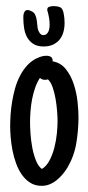

<svg xmlns="http://www.w3.org/2000/svg" viewBox="-20 -583 288 627"><path d="M236.3 -200.2Q236.3 -157.7 229.2 -115.5Q222.2 -73.2 200.2 -35.6Q193.4 -24.4 184.6 -13.9Q175.8 -3.4 165.3 5.1Q154.8 13.7 142.3 18.8Q129.9 23.9 116.2 23.9Q94.7 23.9 78.9 13.9Q63 3.9 51.5 -12.5Q40 -28.8 32.5 -49.6Q24.9 -70.3 20.8 -92Q16.6 -113.8 14.9 -134.3Q13.2 -154.8 13.2 -170.4Q13.2 -188 14.6 -209Q16.1 -230 19.8 -252Q23.4 -273.9 29.5 -295.4Q35.6 -316.9 45.4 -335.7Q55.2 -354.5 68.8 -369.4Q82.5 -384.3 100.6 -393.1V-392.6Q116.2 -400.9 131.8 -400.9Q141.6 -400.9 147 -396.7Q152.3 -392.6 151.9 -382.8Q178.7 -377.9 195.3 -356.9Q211.9 -335.9 220.9 -308.1Q230 -280.3 233.2 -251Q236.3 -221.7 236.3 -200.2ZM126 -322.3Q117.7 -322.3 110.4 -328.6Q101.1 -314.5 94.7 -296.1Q88.4 -277.8 84.7 -258.5Q81.1 -239.3 79.6 -219.7Q78.1 -200.2 78.1 -183.1Q78.1 -168.9 79.6 -146.7Q81.1 -124.5 85.2 -102.1Q89.4 -79.6 96.9 -60.1Q104.5 -40.5 116.7 -31.2Q131.8 -40 141.8 -59.3Q151.9 -78.6 157.7 -101.6Q163.6 -124.5 165.8 -147.9Q168 -171.4 168 -188Q168 -200.2 166.5 -219.7Q165 -239.3 161.6 -259.5Q158.2 -279.8 152.1 -297.4Q146 -314.9 136.7 -323.7Q132.3 -322.3 126 -322.3ZM190.9 -508.3Q190.9 -491.7 186.8 -477.5Q182.6 -463.4 174.1 -453.1Q165.5 -442.9 152.6 -437Q139.6 -431.2 122.6 -431.2Q102.1 -431.2 89.1 -439.5Q76.2 -447.8 68.8 -460.9Q61.5 -474.1 58.8 -490.7Q56.2 -507.3 56.2 -523.9Q56.2 -527.3 56.4 -531.7Q56.6 -536.1 58.1 -540.3Q59.6 -544.4 62.3 -547.4Q64.9 -550.3 69.8 -550.3Q74.7 -550.3 80.6 -547.4Q91.3 -543 95 -534.7Q98.6 -526.4 100.1 -516.6Q101.6 -506.8 102.3 -496.6Q103 -486.3 107.9 -478Q112.8 -468.3 121.6 -468.3Q127.9 -468.3 132.1 -471.9Q136.2 -475.6 138.4 -480.7Q140.6 -485.8 141.4 -491.7Q142.1 -497.6 142.1 -502.4Q142.1 -514.2 140.1 -525.1Q138.2 -536.1 135.3 -546.4Q134.3 -547.9 134.3 -549.1Q134.3 -550.3 134.3 -551.3Q134.3 -559.1 141.4 -561Q148.4 -563 153.8 -563Q169.4 -563 177.2 -558.8Q185.1 -554.7 188 -538.6Q190.9 -523.9 190.9 -508.3Z"/></svg>

Font: Just Another Hand
Style: Regular
Weight: 400
Designer: Astigmatic (AOETI)
Foundry: Astigmatic (AOETI)
Version: Version 1.000